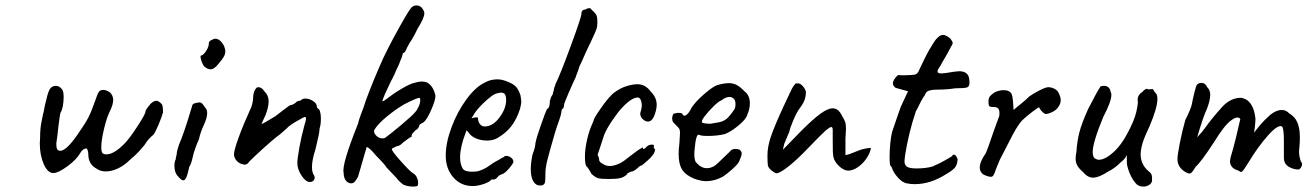

<svg xmlns="http://www.w3.org/2000/svg" viewBox="-20 -684 4828 709"><path d="M127 -155 128 -173Q128 -209 133 -233Q138 -257 139 -263Q141 -268 143 -280.5Q145 -293 151 -316Q159 -351 167 -359Q175 -367 186 -367Q193 -367 199 -363.5Q205 -360 209 -354Q215 -348 215 -325Q215 -308 212 -292Q209 -276 204 -269Q201 -263 195 -211Q191 -173 189 -162Q188 -158 188 -150Q188 -127 202 -127Q225 -127 267 -188Q295 -228 306.5 -250.5Q318 -273 330 -308Q335 -323 339.5 -334Q344 -345 348 -348Q353 -352 362 -352Q372 -352 386 -343Q398 -331 398 -315Q398 -298 386 -274Q374 -250 364 -207.5Q354 -165 354 -141Q354 -123 358.5 -118.5Q363 -114 373 -114Q401 -114 440 -154Q458 -172 487.5 -217.5Q517 -263 517 -271Q517 -277 526 -288Q531 -295 535.5 -300Q540 -305 549 -310L557 -312Q565 -312 576 -301Q580 -297 581 -288.5Q582 -280 582 -269Q577 -251 565 -222.5Q553 -194 546 -186Q527 -171 514 -149Q490 -120 476.5 -108.5Q463 -97 459 -93Q439 -73 415.5 -62Q392 -51 371 -51Q350 -51 337 -61Q306 -77 306 -115Q306 -122 304 -128Q302 -134 301 -136Q286 -136 277 -120Q263 -95 229 -70Q195 -45 177 -45Q156 -45 141.5 -78Q127 -111 127 -155Z M723 -479Q731 -480 741.5 -496.5Q752 -513 751 -524Q751 -528 754 -531.5Q757 -535 761 -536Q769 -541 775 -541Q792 -541 806 -517Q812 -504 812 -494Q812 -485 807 -475.5Q802 -466 789 -451Q772 -428 757 -428Q747 -428 735 -438Q728 -445 723 -462Q718 -479 723 -479ZM624 -72Q624 -86 629 -96Q629 -101 631 -108Q633 -115 633 -117Q632 -123 641 -150Q659 -190 689 -291Q689 -296 693 -299.5Q697 -303 705 -304Q713 -306 716 -306Q722 -306 726.5 -301.5Q731 -297 739 -285Q745 -279 745 -267Q745 -248 732 -221Q719 -192 715 -171Q703 -144 696 -121Q694 -115 690 -97Q686 -79 679 -68Q673 -40 668 -29Q663 -18 657 -18Q650 -18 638 -32Q624 -46 624 -72Z M1078 -82Q1078 -98 1085.5 -139.5Q1093 -181 1104 -221Q1110 -239 1110 -247Q1110 -252 1106 -252Q1102 -252 1082 -240Q1050 -223 1038 -209Q1033 -205 1022 -195Q1011 -185 1002 -179Q983 -164 951.5 -135.5Q920 -107 900 -87Q894 -76 883 -76Q880 -76 874 -78Q862 -81 853 -91.5Q844 -102 844 -114Q844 -129 861.5 -177Q879 -225 905 -282Q909 -289 912 -302.5Q915 -316 915 -328Q915 -335 918 -344Q921 -353 925 -357Q928 -362 934 -362Q947 -362 956 -347Q972 -332 972 -309Q972 -290 961 -260Q954 -246 950.5 -237.5Q947 -229 946 -226Q949 -226 972 -240L997 -255L1027 -278Q1050 -296 1053 -296Q1057 -296 1063 -299Q1069 -302 1073 -306Q1076 -309 1078.5 -310Q1081 -311 1082 -311Q1083 -311 1087 -312Q1091 -313 1094 -316Q1098 -320 1108 -320Q1122 -320 1136 -311Q1150 -302 1150 -291Q1150 -288 1152 -285.5Q1154 -283 1155 -282Q1159 -282 1162 -271.5Q1165 -261 1165 -246Q1165 -224 1160 -209Q1160 -198 1156 -181Q1152 -164 1151 -159L1145 -133Q1132 -93 1132 -67Q1132 -47 1140 -36Q1142 -32 1142 -28Q1142 -22 1137.5 -17Q1133 -12 1124 -12Q1109 -12 1093.5 -35.5Q1078 -59 1078 -82Z M1506 5Q1484 5 1468 -3Q1465 -5 1456.5 -13Q1448 -21 1444 -27L1407 -66Q1402 -76 1368 -110Q1357 -124 1347.5 -132.5Q1338 -141 1334 -141L1302 -31Q1294 -17 1289 -12Q1284 -7 1277 -7Q1265 -7 1257 -17.5Q1249 -28 1249 -46Q1241 -75 1302 -227Q1305 -241 1312 -259.5Q1319 -278 1322 -286Q1338 -337 1377 -428L1395 -469Q1412 -504 1432 -542Q1485 -640 1499 -656Q1507 -664 1518 -664Q1529 -664 1537 -656Q1547 -644 1547 -635Q1547 -618 1522 -578Q1511 -555 1502 -540Q1494 -529 1483 -508Q1476 -488 1468 -488Q1467 -483 1464.5 -475Q1462 -467 1458 -459Q1455 -449 1448 -435Q1441 -421 1439 -415Q1437 -411 1433.5 -403Q1430 -395 1423 -383Q1395 -325 1392 -311Q1392 -310 1393 -310Q1395 -310 1401 -314Q1407 -318 1411 -321Q1435 -340 1466 -358Q1497 -376 1514 -379Q1527 -383 1538 -383Q1549 -383 1558 -379Q1581 -365 1588 -330Q1588 -314 1572.5 -278.5Q1557 -243 1544 -232Q1537 -229 1533.5 -226.5Q1530 -224 1529 -223Q1529 -219 1525 -212.5Q1521 -206 1514 -203Q1500 -189 1500 -184V-179Q1497 -179 1487.5 -172Q1478 -165 1470 -159Q1459 -148 1452.5 -146Q1446 -144 1442 -143Q1440 -141 1433.5 -138.5Q1427 -136 1427 -133Q1427 -126 1459.5 -89.5Q1492 -53 1504 -45Q1514 -40 1519 -29.5Q1524 -19 1524 -9Q1524 -4 1522 2Q1519 5 1506 5ZM1514 -271Q1520 -277 1526 -290.5Q1532 -304 1532 -314Q1532 -318 1530 -322Q1528 -327 1473 -299Q1442 -281 1409 -254Q1376 -227 1362 -204Q1359 -194 1369 -183.5Q1379 -173 1392 -173Q1399 -173 1402 -175Q1419 -187 1461.5 -222.5Q1504 -258 1514 -271Z M1626 -109Q1626 -157 1647.5 -214.5Q1669 -272 1703 -318Q1737 -364 1772 -380Q1792 -391 1817 -391Q1836 -391 1860 -380Q1877 -373 1886 -363Q1895 -353 1902 -332Q1905 -314 1905 -307Q1905 -301 1900 -281Q1888 -244 1868.5 -218.5Q1849 -193 1818 -175Q1802 -165 1778 -165Q1757 -165 1738.5 -172.5Q1720 -180 1710 -195L1703 -203L1700 -195Q1679 -141 1679 -103Q1679 -77 1689 -61Q1696 -50 1723 -50Q1743 -50 1752 -54Q1767 -59 1778.5 -66.5Q1790 -74 1801 -82L1805 -84H1804Q1816 -90 1824 -95Q1832 -100 1835 -102Q1837 -102 1839 -103Q1841 -104 1843 -107Q1852 -111 1864 -104Q1876 -97 1876 -86Q1874 -78 1858 -60Q1842 -42 1834 -41Q1833 -41 1827 -38Q1821 -35 1819 -33H1820Q1811 -21 1802 -21H1794Q1790 -13 1767.5 -5Q1745 3 1725 3Q1682 3 1654 -29Q1626 -61 1626 -109ZM1825 -251Q1849 -283 1849 -315Q1849 -332 1842 -339Q1836 -342 1831 -342Q1826 -342 1814 -339Q1801 -336 1774 -311.5Q1747 -287 1734 -268L1721 -247Q1729 -250 1736.5 -250.5Q1744 -251 1745 -249Q1745 -235 1752 -226Q1759 -217 1770 -217Q1800 -217 1825 -251Z M1974 1Q1958 1 1949 -15Q1940 -31 1940 -59Q1940 -82 1946 -112Q1957 -141 1957 -154Q1960 -173 1977.5 -222.5Q1995 -272 2000 -282Q2004 -282 2007 -288.5Q2010 -295 2010 -303Q2010 -312 2013.5 -321.5Q2017 -331 2021 -335Q2021 -338 2023.5 -346Q2026 -354 2026 -357Q2026 -359 2028.5 -364.5Q2031 -370 2031 -373Q2047 -404 2087 -512.5Q2127 -621 2127 -633Q2127 -649 2143 -649Q2148 -654 2159 -654L2175 -638Q2182 -631 2184 -623.5Q2186 -616 2186 -601Q2186 -586 2182 -575Q2178 -564 2162 -530Q2159 -523 2154 -513.5Q2149 -504 2143 -490Q2141 -485 2127 -454Q2117 -434 2117 -431Q2117 -428 2113 -418.5Q2109 -409 2106 -399Q2098 -383 2080.5 -342.5Q2063 -302 2063 -298Q2063 -287 2058 -282Q2055 -282 2054 -277.5Q2053 -273 2053 -271Q2053 -261 2037 -218L2028 -189Q2009 -124 2001.5 -94Q1994 -64 1994 -43Q1994 -18 1992.5 -11Q1991 -4 1984 0Q1981 1 1974 1Z M2164 -42Q2154 -62 2144 -72Q2140 -83 2140 -105Q2140 -130 2146 -159.5Q2152 -189 2162 -215Q2166 -223 2168.5 -230Q2171 -237 2172 -239Q2172 -246 2197.5 -282.5Q2223 -319 2238 -333Q2245 -341 2259.5 -350Q2274 -359 2285 -363Q2313 -373 2334 -373Q2363 -373 2383 -346Q2405 -324 2405 -297Q2405 -287 2402 -275Q2392 -235 2373 -235Q2360 -235 2348 -250Q2344 -260 2344 -263Q2344 -266 2348 -280Q2350 -290 2350 -294Q2350 -306 2346 -315Q2342 -324 2335 -324Q2312 -324 2275 -284Q2262 -270 2241.5 -240Q2221 -210 2211 -186Q2201 -156 2195 -137Q2189 -118 2187 -113Q2187 -111 2189.5 -106Q2192 -101 2192 -98Q2192 -91 2195 -87Q2198 -83 2206 -79Q2217 -71 2232 -71Q2248 -71 2269 -81Q2282 -87 2306 -107L2330 -125Q2337 -130 2342.5 -133.5Q2348 -137 2351 -138.5Q2354 -140 2354 -138Q2354 -134 2357 -134Q2360 -134 2364 -138Q2373 -150 2387 -150Q2395 -150 2395 -147L2394 -142Q2394 -137 2399 -132Q2399 -128 2396.5 -121.5Q2394 -115 2390 -111Q2384 -102 2369.5 -89.5Q2355 -77 2350 -73H2349Q2344 -73 2335 -64Q2320 -50 2309 -50Q2305 -48 2300 -45.5Q2295 -43 2295 -40Q2285 -30 2271 -26.5Q2257 -23 2228 -23Q2197 -23 2187 -26.5Q2177 -30 2164 -42Z M2486 -115Q2486 -133 2489 -157L2491 -193Q2491 -202 2489 -207Q2487 -212 2480 -218Q2478 -220 2470 -228Q2462 -236 2463 -241L2462 -246Q2462 -253 2464.5 -259Q2467 -265 2470 -265Q2473 -265 2478 -266.5Q2483 -268 2487 -267Q2501 -267 2501 -261Q2505 -253 2514.5 -259.5Q2524 -266 2533 -285Q2547 -307 2574.5 -331.5Q2602 -356 2620 -366Q2627 -370 2643 -373.5Q2659 -377 2671 -377Q2689 -377 2702.5 -369Q2716 -361 2730 -346Q2749 -332 2749 -302Q2749 -281 2739 -259Q2735 -244 2707.5 -221Q2680 -198 2657 -189Q2629 -182 2593 -182Q2569 -182 2562 -186Q2550 -193 2545 -132Q2544 -125 2544 -113Q2544 -96 2549 -86Q2550 -85 2556 -78.5Q2562 -72 2571 -67.5Q2580 -63 2590 -63Q2599 -63 2604 -65Q2615 -68 2625 -76.5Q2635 -85 2653 -103Q2669 -119 2676 -125Q2681 -134 2696 -134Q2700 -134 2710 -132Q2719 -125 2719 -117Q2719 -109 2709 -87Q2704 -77 2684.5 -59.5Q2665 -42 2650 -32Q2619 -15 2588 -15Q2569 -15 2544 -24Q2512 -37 2499 -57.5Q2486 -78 2486 -115ZM2693 -282Q2696 -290 2696 -298Q2696 -313 2690 -319Q2683 -326 2674 -326Q2660 -326 2645 -314Q2635 -311 2615.5 -292Q2596 -273 2582 -254.5Q2568 -236 2573 -233Q2571 -230 2583 -228.5Q2595 -227 2603 -227Q2613 -229 2632 -232Q2651 -235 2663.5 -245.5Q2676 -256 2693 -282Z M2824 -59Q2817 -66 2815.5 -74Q2814 -82 2814 -111Q2814 -142 2826.5 -179Q2839 -216 2871 -286L2904 -356Q2907 -363 2918 -376H2928Q2935 -376 2943.5 -367Q2952 -358 2956 -346Q2956 -330 2951.5 -316Q2947 -302 2928 -277Q2920 -265 2909 -239Q2898 -213 2894 -195Q2891 -190 2886.5 -178Q2882 -166 2876 -153L2871 -131L2938 -200Q2982 -244 3009.5 -264Q3037 -284 3055 -284Q3076 -284 3089 -257Q3098 -242 3101 -233.5Q3104 -225 3104 -207Q3104 -201 3102 -173V-111Q3116 -114 3127.5 -119Q3139 -124 3145 -126Q3168 -136 3196 -138Q3194 -121 3181 -101Q3168 -81 3149 -67.5Q3130 -54 3112 -54Q3098 -54 3082.5 -67Q3067 -80 3060 -96Q3056 -107 3055.5 -123Q3055 -139 3055 -168V-205Q3055 -215 3049 -215Q3045 -215 3030 -203Q3010 -185 2965 -138Q2922 -93 2890.5 -68.5Q2859 -44 2847 -44Q2844 -44 2836.5 -49Q2829 -54 2824 -59Z M3274 -63Q3274 -65 3272 -67.5Q3270 -70 3269 -71Q3265 -74 3265 -104Q3265 -128 3267.5 -154Q3270 -180 3274 -196L3292 -249L3306 -289L3333 -347L3293 -358Q3286 -359 3281.5 -365Q3277 -371 3277 -376Q3277 -384 3285.5 -395.5Q3294 -407 3299 -407Q3302 -406 3315 -406Q3345 -406 3360 -409Q3370 -413 3374 -425Q3378 -433 3383.5 -445Q3389 -457 3394 -467Q3397 -473 3403.5 -485.5Q3410 -498 3420 -514Q3422 -517 3429 -528.5Q3436 -540 3446 -548Q3453 -555 3463 -555Q3473 -555 3489 -542Q3491 -539 3494.5 -534Q3498 -529 3498 -525Q3498 -521 3490 -508Q3484 -496 3478.5 -486.5Q3473 -477 3469 -470Q3457 -450 3452 -440Q3442 -427 3442 -420Q3442 -413 3455 -413Q3469 -413 3502 -419Q3516 -421 3521 -421Q3556 -421 3559 -392Q3560 -386 3560 -378Q3560 -364 3550.5 -361Q3541 -358 3508 -358Q3476 -353 3442 -353Q3436 -353 3428.5 -352.5Q3421 -352 3413 -350Q3405 -348 3401.5 -344Q3398 -340 3394 -331Q3391 -328 3380 -308Q3366 -279 3362 -273Q3335 -193 3322 -109Q3320 -93 3320 -89Q3320 -74 3330 -68Q3340 -62 3364 -62Q3398 -62 3423 -69Q3453 -82 3468 -91Q3477 -96 3484.5 -100.5Q3492 -105 3495 -107Q3498 -113 3502 -113Q3510 -113 3516 -97Q3516 -81 3509 -69Q3502 -57 3474 -41Q3416 -4 3358 -4Q3342 -4 3328 -7Q3312 -10 3295.5 -28.5Q3279 -47 3274 -63Z M3608 -42Q3598 -52 3598 -65Q3598 -87 3620 -118Q3626 -130 3650 -201L3670 -256Q3672 -273 3668 -280.5Q3664 -288 3651 -289H3645Q3636 -289 3633 -292.5Q3630 -296 3630 -311Q3631 -323 3636 -329Q3641 -335 3653 -343Q3669 -351 3686 -351Q3702 -351 3710 -344Q3716 -340 3718.5 -326.5Q3721 -313 3721.5 -298.5Q3722 -284 3723 -278Q3728 -283 3747.5 -298.5Q3767 -314 3781 -328Q3798 -340 3820 -351Q3842 -362 3851 -362Q3862 -362 3873 -356.5Q3884 -351 3888 -343Q3897 -327 3897 -314Q3897 -300 3886 -286Q3877 -275 3863 -269Q3849 -263 3843 -263Q3837 -263 3828 -272Q3819 -281 3818 -287Q3818 -291 3792.5 -271.5Q3767 -252 3753 -238Q3737 -219 3720.5 -188Q3704 -157 3672 -94Q3669 -87 3658 -60Q3653 -44 3649 -37.5Q3645 -31 3639 -31Q3633 -31 3622 -35Q3611 -39 3608 -42Z M4143 -70Q4141 -76 4141 -91Q4141 -106 4141 -112Q4135 -97 4119 -85Q4096 -62 4073 -51Q4038 -28 4016 -28Q3996 -28 3978 -50Q3965 -61 3958.5 -72Q3952 -83 3952 -99Q3952 -110 3955 -123Q3957 -160 3965.5 -194Q3974 -228 3998 -281Q4030 -344 4044 -365Q4049 -367 4057 -367Q4067 -367 4073.5 -361Q4080 -355 4081 -345Q4084 -341 4084 -334Q4084 -309 4054 -252Q4015 -158 4015 -122Q4015 -101 4027 -97Q4032 -94 4038 -94Q4063 -94 4098 -128Q4133 -162 4165 -237Q4179 -271 4182 -307Q4181 -310 4181 -316Q4181 -334 4199 -345Q4203 -351 4210 -354.5Q4217 -358 4219 -354L4235 -355Q4238 -356 4241 -349.5Q4244 -343 4247 -341Q4254 -335 4254 -319Q4254 -286 4225 -218Q4206 -178 4199.5 -156.5Q4193 -135 4192 -115Q4192 -77 4221 -52Q4231 -45 4233 -37Q4235 -29 4234 -15Q4232 -6 4222.5 -0.5Q4213 5 4202 5Q4189 5 4179 -2Q4155 -25 4143 -70Z M4788 -78Q4788 -71 4783.5 -64.5Q4779 -58 4775 -58Q4756 -58 4738.5 -68.5Q4721 -79 4721 -102V-164Q4721 -211 4714 -217Q4699 -225 4662.5 -184Q4626 -143 4592 -87Q4581 -69 4574 -59Q4567 -49 4563 -49Q4560 -49 4553 -54Q4522 -63 4522 -89Q4522 -92 4524 -102Q4534 -135 4544 -175.5Q4554 -216 4560 -244Q4557 -250 4550 -250Q4540 -250 4527 -240Q4502 -223 4463 -159Q4414 -84 4395 -68Q4388 -56 4382.5 -49.5Q4377 -43 4372 -43Q4368 -43 4357 -49Q4328 -66 4328 -97Q4328 -112 4337 -157Q4346 -202 4357 -241Q4366 -258 4373.5 -276.5Q4381 -295 4381 -299Q4385 -320 4391 -344Q4397 -368 4400 -371Q4407 -378 4416 -378Q4431 -378 4438 -362Q4449 -351 4449 -334Q4449 -315 4438 -285Q4421 -248 4401 -177Q4422 -200 4431 -213Q4455 -247 4493 -289Q4524 -323 4563 -323Q4609 -315 4616 -246Q4616 -234 4614 -216.5Q4612 -199 4611 -194Q4615 -200 4631.5 -220Q4648 -240 4672 -261Q4694 -278 4713 -278Q4729 -278 4741 -265Q4762 -253 4771 -231.5Q4780 -210 4780 -177Q4780 -160 4779 -150Q4777 -130 4777 -125Q4777 -106 4784 -87Q4788 -84 4788 -78Z"/></svg>

Font: Caveat
Style: Regular
Weight: 400
Designer: Pablo Impallari
Foundry: Pablo Impallari
Version: Version 1.500; ttfautohint (v1.6)